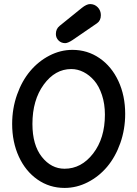

<svg xmlns="http://www.w3.org/2000/svg" viewBox="-20 -922 678 948"><path d="M301.8 -709Q282.2 -709 269 -722.2Q255.9 -735.4 255.9 -753.9Q255.9 -779.3 273.9 -793.9L383.8 -882.8Q407.7 -901.9 424.8 -901.9Q447.3 -901.9 462.6 -886Q478 -870.1 478 -847.2Q478 -820.3 459 -807.1L337.9 -724.1Q314.9 -709 301.8 -709ZM298.8 5.9Q224.6 5.9 165.3 -35.4Q106 -76.7 73 -148.7Q40 -220.7 40 -310.1Q40 -386.2 64.2 -454.6Q88.4 -522.9 129.2 -571.3Q169.9 -619.6 224.4 -647.7Q278.8 -675.8 337.9 -675.8Q411.6 -675.8 471.2 -635Q530.8 -594.2 564.5 -522Q598.1 -449.7 598.1 -359.9Q598.1 -283.7 574 -215.3Q549.8 -147 509 -98.6Q468.3 -50.3 413.3 -22.2Q358.4 5.9 298.8 5.9ZM298.8 -88.9Q381.8 -88.9 439.9 -164.1Q498 -239.3 498 -356Q498 -408.7 483.6 -452.4Q469.2 -496.1 445.6 -523.7Q421.9 -551.3 392.6 -566.2Q363.3 -581.1 332 -581.1Q252 -581.1 196 -504.4Q140.1 -427.7 140.1 -310.1Q140.1 -206.1 186.5 -147.5Q232.9 -88.9 298.8 -88.9Z"/></svg>

Font: Comic Neue
Style: Bold
Weight: 700
Designer: Craig Rozynski
Foundry: Craig Rozynski
Version: Version 2.003;hotconv 1.0.109;makeotfexe 2.5.65596